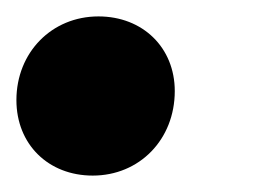

<svg xmlns="http://www.w3.org/2000/svg" viewBox="-31 -208 315 234"><path d="M82 6C139 6 182 -38 182 -97C182 -150 143 -188 89 -188C32 -188 -11 -144 -11 -86C-11 -32 28 6 82 6Z"/></svg>

Font: Nyght Serif Bold Italic
Style: Regular
Weight: 700
Italic angle: -16°
Designer: Maksym Kobuzan
Version: Version 0.410;Glyphs 3.1.2 (3151)